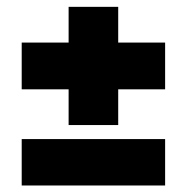

<svg xmlns="http://www.w3.org/2000/svg" viewBox="-20 -582 560 575"><path d="M45 -26.5V-165.5H474.5V-26.5ZM334 -207.5H185.5V-561.5H334ZM45 -314.5V-454.5H474.5V-314.5Z"/></svg>

Font: Anek Latin Medium ExtraBold
Style: Regular
Weight: 800
Version: Version 1.003